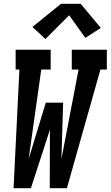

<svg xmlns="http://www.w3.org/2000/svg" viewBox="-20 -999 587 1019"><path d="M52 0 83 -630H63V-735H249V-630H199L132 -155L223 -454H315L306 -155L397 -630H361V-735H547V-630H513L335 0H244L245 -311L144 0ZM221 -792 152 -856 304 -979H408L515 -851L433 -798L347 -918Z"/></svg>

Font: Iosevka Slab Extrabold Oblique
Style: Regular
Weight: 800
Italic angle: -9°
Monospace: yes
Designer: Belleve Invis
Foundry: Belleve Invis
Version: Version 11.1.1; ttfautohint (v1.8.3)